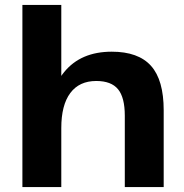

<svg xmlns="http://www.w3.org/2000/svg" viewBox="-20 -760 748 780"><path d="M487 -290Q487 -364 459.5 -397.5Q432 -431 371 -431Q302 -431 265.5 -382Q229 -333 229 -240L172 -159L173 -228Q173 -384 240.5 -467Q308 -550 434 -550Q542 -550 593.5 -492.5Q645 -435 645 -312V0H487ZM71 -740H229V-378V0H71Z"/></svg>

Font: Pathway Extreme 28pt
Style: Bold
Weight: 700
Designer: Eduardo Rodriguez Tunni
Foundry: Eduardo Rodriguez Tunni
Version: Version 1.001;gftools[0.9.26]